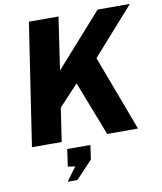

<svg xmlns="http://www.w3.org/2000/svg" viewBox="-101 -803 945 1118"><g transform="rotate(-10 372.0 -244.5)"><path d="M37.5 0 147 -723H322L276 -411.5L553 -723H744L497.5 -445.5L664.5 0H482.5L358 -321L243 -198L213.5 0ZM207.5 234 266.5 153.5 223.5 147.5 238 46H375L363 130L265 234Z"/></g></svg>

Font: Public Sans ExtraBold
Style: Italic
Weight: 800
Italic angle: -8°
Designer: The Public Sans project authors (U.S. Web Design System). Libre Franklin designed by Pablo Impallari and Rodrigo Fuenzal
Version: Version 1.007; ttfautohint (v1.8.1) -l 8 -r 50 -G 200 -x 14 